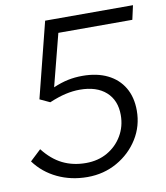

<svg xmlns="http://www.w3.org/2000/svg" viewBox="-81 -767 732 846"><g transform="rotate(-10 285.5 -344.5)"><path d="M243 11Q170 11 109 -18Q48 -47 9 -100L58 -146Q96 -97 142.5 -74Q189 -51 247 -51Q301 -51 343 -75Q385 -99 409.5 -140.5Q434 -182 434 -233Q434 -299 392 -336.5Q350 -374 275 -374Q244 -374 211 -366.5Q178 -359 138 -342L93 -363L178 -700H571L557 -637H226L166 -404Q201 -419 232 -425.5Q263 -432 297 -432Q362 -432 409 -409Q456 -386 481.5 -343Q507 -300 507 -240Q507 -171 471.5 -114Q436 -57 376 -23Q316 11 243 11Z"/></g></svg>

Font: Red Hat Display VF
Style: Italic
Weight: 300
Italic angle: -12°
Designer: Pentagram, MCKL
Foundry: Pentagram, MCKL
Version: Version 1.023